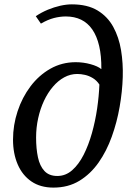

<svg xmlns="http://www.w3.org/2000/svg" viewBox="-20 -851 610 882"><path d="M225.5 10.8Q165.6 10.8 124.2 -17.5Q82.9 -45.8 61.4 -95.6Q39.8 -145.5 39.8 -209.6Q39.8 -276.3 60.8 -339.8Q81.7 -403.3 120.1 -454.3Q158.5 -505.3 211.4 -535.3Q264.3 -565.3 327.9 -565.3Q362.8 -565.3 396.1 -556.1Q429.3 -547 445.6 -533.3Q446.2 -594.7 435.5 -640.1Q424.8 -685.6 403.9 -715.7Q383.1 -745.8 352.5 -760.6Q322 -775.4 282.3 -775.4Q256.1 -775.4 228.1 -768.3Q200.1 -761.1 167.9 -742.5L144.4 -776.6Q170.5 -794.2 199.6 -806.3Q228.7 -818.3 257 -824.7Q285.3 -831 310 -831Q381.4 -831 427.8 -803.1Q474.1 -775.2 500.2 -727.6Q526.3 -680 536.1 -620.3Q545.9 -560.6 543.9 -496.7Q541.9 -430.7 529.6 -360.1Q517.3 -289.5 493.6 -223.5Q470 -157.4 433 -104.5Q395.9 -51.6 344.6 -20.4Q293.2 10.8 225.5 10.8ZM243.3 -42.6Q281.4 -42.6 311.6 -69.1Q341.7 -95.6 364.3 -140Q386.8 -184.5 402.3 -239.5Q417.7 -294.5 426.2 -352.4Q434.6 -410.3 436.6 -462.6Q424.1 -481.6 406.5 -492.2Q389 -502.8 370.3 -507Q351.6 -511.2 334.9 -511.2Q303.3 -511.2 274.9 -495.7Q246.5 -480.2 223 -452.5Q199.4 -424.8 182.1 -388Q164.9 -351.2 155.4 -308.2Q145.8 -265.1 145.8 -219.2Q145.8 -168.2 154.3 -128.4Q162.8 -88.5 184.1 -65.6Q205.4 -42.6 243.3 -42.6Z"/></svg>

Font: Merriweather Light
Style: Italic
Weight: 300
Italic angle: -7.8°
Designer: Eben Sorkin
Foundry: Eben Sorkin
Version: Version 2.101